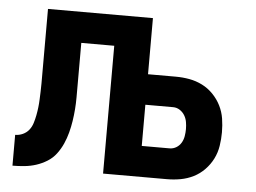

<svg xmlns="http://www.w3.org/2000/svg" viewBox="-43 -573 836 627"><g transform="rotate(5 375.0 -260.0)"><path d="M19 0V-101Q32 -101 44 -106.5Q56 -112 64 -122Q72 -132 76 -145Q80 -158 82.5 -171Q85 -184 86.5 -197Q88 -210 88.5 -223Q89 -236 89.5 -249Q90 -262 90 -275V-520H434V-336H525Q548 -336 570 -332Q592 -328 612 -318Q632 -308 648 -291.5Q664 -275 674 -255Q684 -235 687.5 -213Q691 -191 691 -168Q691 -146 687.5 -123.5Q684 -101 674 -81Q664 -61 648 -44.5Q632 -28 612 -18Q592 -8 570 -4Q548 0 525 0H316V-419H208V-280Q208 -260 208 -240.5Q208 -221 206.5 -201.5Q205 -182 202 -162.5Q199 -143 194 -124Q189 -105 181 -87Q173 -69 161 -53Q149 -37 132 -26.5Q115 -16 96.5 -10Q78 -4 58 -2Q38 0 19 0ZM434 -101H525Q537 -101 547 -107Q557 -113 563 -123Q569 -133 571 -145Q573 -157 573 -168Q573 -180 571 -191.5Q569 -203 563 -213Q557 -223 547 -229.5Q537 -236 525 -236H434Z"/></g></svg>

Font: Iosevka Aile
Style: Bold
Weight: 700
Designer: Belleve Invis
Foundry: Belleve Invis
Version: Version 28.0.1; ttfautohint (v1.8.4)